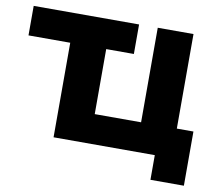

<svg xmlns="http://www.w3.org/2000/svg" viewBox="-73 -626 945 820"><g transform="rotate(10 399.5 -215.5)"><path d="M466 -538V-410H346V-128H547V-538H702V-128H774V107H629V0H190V-410H9V-538Z"/></g></svg>

Font: Montserrat Z
Style: Bold
Weight: 700
Designer: Julieta Ulanovsky
Foundry: Julieta Ulanovsky
Version: Version 8.000